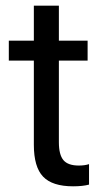

<svg xmlns="http://www.w3.org/2000/svg" viewBox="-20 -651 360 675"><path d="M293 -74V-2Q271 4 237 4Q164 4 131.5 -30Q99 -64 99 -142V-438H11V-508H99V-631H187V-508H288V-438H187V-151Q187 -107 203 -88Q219 -69 257 -69Q278 -69 293 -74Z"/></svg>

Font: CST
Style: Regular
Weight: 400
Version: Version 1.00